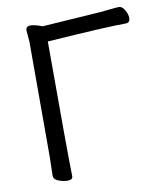

<svg xmlns="http://www.w3.org/2000/svg" viewBox="-82 -785 738 868"><g transform="rotate(-10 286.5 -351.5)"><path d="M158.2 15.1Q138.2 15.1 116.7 6.6Q95.2 -2 95.2 -19L97.2 -107.9V-633.8L92.8 -685.1Q92.8 -705.1 112.8 -705.1Q127.9 -705.1 147.9 -699.2L168 -691.9L437 -710Q459 -711.9 485.1 -714.8Q511.2 -717.8 522.9 -717.8Q537.1 -717.8 548.6 -698.5Q560.1 -679.2 560.1 -661.1Q560.1 -639.2 541 -639.2Q453.1 -639.2 179.2 -620.1Q179.2 -106.9 182.1 -1Q182.1 15.1 158.2 15.1Z"/></g></svg>

Font: LXGW WenKai Screen
Style: Regular
Weight: 400
Designer: LXGW / Fontworks Inc.
Foundry: LXGW / Fontworks Inc.
Version: Version 1.510;January 18,2025